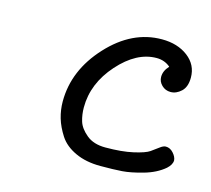

<svg xmlns="http://www.w3.org/2000/svg" viewBox="-73 -521 673 612"><g transform="rotate(15 264.0 -215.5)"><path d="M136.2 -163.1Q136.2 -266.1 214.6 -351.1Q293 -436 391.1 -436Q442.9 -436 477.1 -409.9Q511.2 -383.8 511.2 -341.8Q511.2 -311 495.1 -295.9Q479 -280.8 460 -280.8Q442.9 -280.8 430.9 -292.5Q418.9 -304.2 418.9 -319.8Q418.9 -339.8 435.1 -356.9V-357.9Q416 -374 390.1 -374Q324.2 -374 265.1 -307.6Q206.1 -241.2 206.1 -162.1Q206.1 -138.2 212.6 -116.7Q219.2 -95.2 242.7 -75.7Q266.1 -56.2 305.2 -56.2Q359.4 -56.2 396.7 -64.7Q434.1 -73.2 447.5 -82.5Q460.9 -91.8 471.9 -100.3Q482.9 -108.9 491.2 -108.9Q505.4 -108.9 516.1 -96.9Q526.9 -85 527.8 -73.2Q527.8 -59.1 512.2 -44.9Q485.4 -22 444.6 -10.5Q403.8 1 376.5 2.9Q349.1 4.9 305.2 4.9Q257.3 4.9 222.2 -11.5Q187 -27.8 169.4 -54.9Q151.9 -82 144 -108.6Q136.2 -135.3 136.2 -163.1Z"/></g></svg>

Font: CMU Typewriter Text
Style: Italic
Weight: 500
Italic angle: -14.04°
Version: Version 0.7.0